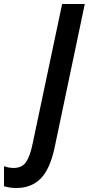

<svg xmlns="http://www.w3.org/2000/svg" viewBox="-159 -734 443 958"><path d="M-78 204Q-112 204 -139 195V95Q-116 104 -91 104Q-49 104 -29 74.5Q-9 45 4 -18L151 -714H264L114 0Q91 109 44.5 156.5Q-2 204 -78 204Z"/></svg>

Font: Noto Sans ExtraCondensed SemiBold
Style: Italic
Weight: 600
Width: 2
Italic angle: -12°
Designer: Monotype Design Team
Foundry: Monotype Imaging Inc.
Version: Version 2.013; ttfautohint (v1.8.4.7-5d5b)